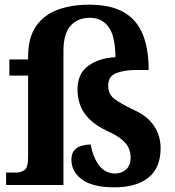

<svg xmlns="http://www.w3.org/2000/svg" viewBox="-20 -790 746 820"><path d="M469 10Q375 10 330 -23.5Q285 -57 285 -107Q285 -135 298 -149Q311 -163 330.5 -168Q350 -173 367 -173Q378 -115 404.5 -82Q431 -49 471 -49Q500 -49 519 -66.5Q538 -84 538 -116Q538 -140 529 -159Q520 -178 498.5 -195.5Q477 -213 437 -231Q389 -254 361.5 -281.5Q334 -309 322.5 -341Q311 -373 311 -407Q311 -476 357 -509Q403 -542 473 -546Q472 -638 443 -676Q414 -714 363 -714Q312 -714 281.5 -680Q251 -646 251 -573V0H6V-53H49Q70 -53 85 -64Q100 -75 100 -118V-467H20V-536H100V-546Q100 -630 134.5 -679Q169 -728 228 -749Q287 -770 360 -770Q453 -770 508.5 -738Q564 -706 589.5 -644Q615 -582 615 -491H559Q510 -491 476 -477.5Q442 -464 442 -424Q442 -389 467 -369Q492 -349 553 -320Q595 -301 619.5 -275Q644 -249 655 -219Q666 -189 666 -158Q666 -73 614 -31.5Q562 10 469 10Z"/></svg>

Font: Noto Serif Test
Style: Regular
Weight: 400
Version: Version 1.000